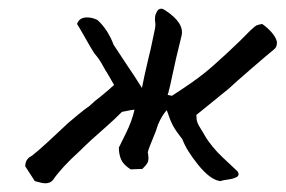

<svg xmlns="http://www.w3.org/2000/svg" viewBox="-20 -415 656 441"><path d="M505 -211 431 -151Q431 -140 433.5 -133.5Q436 -127 441.5 -118.5Q447 -110 449 -106Q465 -78 493 -52Q521 -26 526 -21Q531 -12 523 -8Q515 -4 503 -2.5Q491 -1 486 1Q463 -2 435.5 -36Q408 -70 399 -95Q384 -114 377.5 -126Q371 -138 363 -162Q352 -150 343 -129Q339 -115 330 -94Q317 -63 320 -63L321 -53Q321 -45 318.5 -40.5Q316 -36 307 -27L280 -26Q263 -37 258 -49Q253 -61 253 -76Q257 -84 270 -110.5Q283 -137 289 -163Q283 -163 260 -158Q250 -148 241.5 -140Q233 -132 225 -125Q188 -93 163 -68Q121 -30 102 -2Q96 6 84 6Q77 6 60 1L38 -33Q38 -50 53 -57Q66 -67 90 -89Q114 -111 136 -132Q145 -140 161 -153Q177 -166 186 -172Q197 -183 212 -194Q234 -212 242 -220L227 -246Q224 -250 215.5 -265.5Q207 -281 197 -292Q192 -299 170 -338Q168 -342 164.5 -347.5Q161 -353 157 -360Q162 -375 180 -375Q192 -375 204 -369Q228 -347 241 -312Q254 -292 262.5 -279.5Q271 -267 276 -259Q284 -248 306 -213Q311 -239 320 -277Q326 -300 333 -335Q337 -351 337 -360L336 -368V-371Q336 -381 339 -385Q340 -389 343 -392Q346 -395 351 -395Q354 -395 360 -391Q404 -362 397 -333L384 -279Q367 -199 365 -197L375 -195Q426 -228 448 -246Q466 -260 500.5 -292Q535 -324 555 -345Q565 -354 568 -356Q571 -358 582 -360Q594 -352 604 -340.5Q614 -329 616 -319V-316Q616 -308 611 -303Q594 -289 557.5 -257.5Q521 -226 505 -211Z"/></svg>

Font: Caveat
Style: Regular
Weight: 400
Designer: Pablo Impallari
Foundry: Pablo Impallari
Version: Version 1.500; ttfautohint (v1.6)